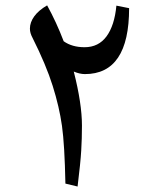

<svg xmlns="http://www.w3.org/2000/svg" viewBox="-20 -678 526 708"><path d="M90.3 -572.3Q90.3 -595.7 106.4 -617.9Q122.6 -640.1 153.8 -658.2Q188 -596.2 214.8 -525.9Q245.6 -503.9 292 -503.9Q343.3 -503.9 372.8 -543.9Q402.3 -584 409.2 -657.2L456.1 -647.9Q456.1 -404.8 293 -404.8Q274.4 -404.8 252 -414.1Q282.2 -295.9 282.2 -214.8Q282.2 -167 279.5 -122.6Q276.9 -78.1 266.1 9.8L221.2 -1Q218.3 -144.5 208.5 -214.1Q198.7 -283.7 174.3 -361.3Q149.9 -439 100.1 -538.1Q90.3 -556.2 90.3 -572.3Z"/></svg>

Font: Droid Arabic Naskh Colored
Style: Regular
Weight: 400
Designer: Pascal Zoghbi
Foundry: Ascender Corporation
Version: Version 1.00